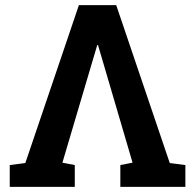

<svg xmlns="http://www.w3.org/2000/svg" viewBox="-20 -731 756 751"><path d="M18.1 0V-85.4L79.1 -93.3L288.6 -710.9H434.6L644 -93.3L705.1 -85.4V0H450.7V-85.4L498.5 -94.7L379.9 -498.5L363.3 -554.7H360.4L342.8 -495.6L224.1 -94.7L272.5 -85.4V0Z"/></svg>

Font: Roboto Slab
Style: Bold
Weight: 700
Designer: Google
Version: Version 2.000; ttfautohint (v1.8.1.43-b0c9)